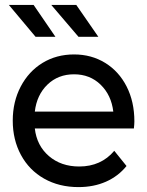

<svg xmlns="http://www.w3.org/2000/svg" viewBox="-20 -757 600 783"><path d="M526 -233C527.3 -245 528 -254.7 528 -262C528 -315.3 517.5 -362.7 496.5 -404C475.5 -445.3 446.3 -477.5 409 -500.5C371.7 -523.5 329.3 -535 282 -535C234 -535 191.2 -523.5 153.5 -500.5C115.8 -477.5 86.2 -445.3 64.5 -404C42.8 -362.7 32 -316.3 32 -265C32 -213 43.2 -166.3 65.5 -125C87.8 -83.7 119.3 -51.5 160 -28.5C200.7 -5.5 247.3 6 300 6C341.3 6 378.7 -1.3 412 -16C445.3 -30.7 473.3 -52 496 -80L446 -142C410 -99.3 362.3 -78 303 -78C253.7 -78 212.5 -92.2 179.5 -120.5C146.5 -148.8 127.3 -186.3 122 -233ZM173.5 -412C202.5 -440 238.7 -454 282 -454C325.3 -454 361.5 -439.8 390.5 -411.5C419.5 -383.2 436.7 -346.7 442 -302H122C127.3 -347.3 144.5 -384 173.5 -412ZM16 -737 125 -607H206L117 -737ZM189 -737 300 -607H381L291 -737Z"/></svg>

Font: Rookery
Style: Regular
Weight: 400
Designer: Ryan Kimball / Julieta Ulanovsky
Foundry: Motorola Mobility LLC.
Version: Version 1.0